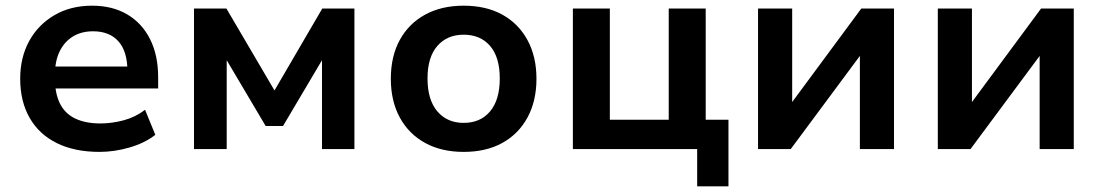

<svg xmlns="http://www.w3.org/2000/svg" viewBox="-20 -524 3872 675"><path d="M330 10Q242 10 179.5 -21Q117 -52 84 -110Q51 -168 51 -247Q51 -322 82.5 -379.5Q114 -437 171 -470.5Q228 -504 304 -504Q375 -504 427 -473.5Q479 -443 507.5 -386.5Q536 -330 536 -252V-213H155V-290H444L428 -274Q428 -343 396.5 -378.5Q365 -414 307 -414Q266 -414 236 -395.5Q206 -377 189.5 -343Q173 -309 173 -260V-250Q173 -195 191 -159.5Q209 -124 245 -107Q281 -90 333 -90Q373 -90 414.5 -101Q456 -112 490 -138L526 -50Q489 -21 435.5 -5.5Q382 10 330 10Z M662 0V-494H776L945 -206L1113 -494H1226V0H1112V-336H1126L975 -81H914L763 -336H777V0Z M1610 10Q1532 10 1474.5 -21.5Q1417 -53 1385.5 -111Q1354 -169 1354 -247Q1354 -326 1385.5 -383.5Q1417 -441 1474.5 -472.5Q1532 -504 1610 -504Q1689 -504 1746 -472.5Q1803 -441 1834.5 -383Q1866 -325 1866 -247Q1866 -169 1834.5 -111Q1803 -53 1746 -21.5Q1689 10 1610 10ZM1610 -92Q1669 -92 1703 -132.5Q1737 -173 1737 -248Q1737 -323 1703 -362.5Q1669 -402 1610 -402Q1552 -402 1517.5 -362.5Q1483 -323 1483 -248Q1483 -173 1517.5 -132.5Q1552 -92 1610 -92Z M2431 131V0H1994V-494H2124V-103H2331V-494H2461V-103H2541V131Z M2645 0V-494H2765V-145H2750L3008 -494H3123V0H3003V-349H3019L2760 0Z M3277 0V-494H3397V-145H3382L3640 -494H3755V0H3635V-349H3651L3392 0Z"/></svg>

Font: Nunito Sans 10pt
Style: Bold
Weight: 700
Designer: Vernon Adams
Foundry: Vernon Adams
Version: Version 3.101;gftools[0.9.27]